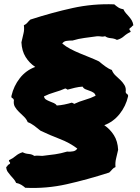

<svg xmlns="http://www.w3.org/2000/svg" viewBox="-20 -808 671 923"><path d="M535.2 -4.9Q525.4 -1 519 6.8Q512.7 14.6 504.9 21.5Q398.4 55.7 300.8 77.6Q203.1 99.6 101.6 94.7Q92.8 86.9 82.5 80.6Q72.3 74.2 57.6 71.3Q52.7 60.5 45.4 52.2Q38.1 43.9 30.8 35.6Q23.4 27.3 17.1 18.1Q10.7 8.8 9.8 -4.9Q16.6 -9.8 16.6 -12.2Q16.6 -14.6 27.3 -20.5Q29.3 -24.4 28.3 -26.4Q27.3 -28.3 25.9 -29.8Q24.4 -31.2 23.4 -32.7Q22.5 -34.2 23.4 -38.1Q41 -45.9 55.2 -58.1Q69.3 -70.3 88.9 -76.2Q100.6 -69.3 117.7 -67.9Q134.8 -66.4 144.5 -58.6Q157.2 -60.5 163.6 -59.6Q169.9 -58.6 183.6 -58.6Q218.8 -62.5 245.6 -66.4Q272.5 -70.3 301.8 -79.1Q318.4 -78.1 331.5 -80.6Q344.7 -83 351.6 -93.8Q314.5 -122.1 267.1 -140.1Q219.7 -158.2 174.8 -179.7Q161.1 -191.4 144.5 -203.6Q127.9 -215.8 113.3 -220.7Q107.4 -235.4 95.2 -247.1Q83 -258.8 71.3 -270Q59.6 -281.2 51.8 -294.4Q43.9 -307.6 46.9 -327.1Q44.9 -334 39.1 -336.4Q33.2 -338.9 35.2 -347.7Q45.9 -394.5 75.2 -432.1Q104.5 -469.7 149.4 -486.3Q121.1 -504.9 103 -534.2Q85 -563.5 83 -604.5Q87.9 -627 92.8 -646.5Q97.7 -666 94.7 -686.5Q105.5 -691.4 111.8 -699.2Q118.2 -707 126 -713.9Q231.4 -748 329.6 -769.5Q427.7 -791 529.3 -787.1Q538.1 -779.3 548.3 -772.5Q558.6 -765.6 573.2 -763.7Q578.1 -752.9 585.4 -744.6Q592.8 -736.3 600.1 -728Q607.4 -719.7 613.3 -710Q619.1 -700.2 621.1 -686.5Q617.2 -684.6 616.2 -683.1Q615.2 -681.6 613.8 -680.2Q612.3 -678.7 610.4 -676.8Q608.4 -674.8 603.5 -671.9Q601.6 -668 602.1 -666Q602.5 -664.1 604 -662.6Q605.5 -661.1 606.9 -659.7Q608.4 -658.2 607.4 -654.3Q589.8 -646.5 575.7 -633.8Q561.5 -621.1 542 -616.2Q530.3 -623 512.7 -624.5Q495.1 -626 485.4 -633.8Q473.6 -630.9 467.3 -632.3Q460.9 -633.8 447.3 -633.8Q412.1 -628.9 385.3 -625.5Q358.4 -622.1 329.1 -613.3Q312.5 -613.3 299.3 -611.3Q286.1 -609.4 279.3 -598.6Q296.9 -584 318.4 -572.8Q339.8 -561.5 363.3 -551.8Q386.7 -542 410.2 -532.7Q433.6 -523.4 456.1 -512.7Q469.7 -501 486.3 -488.8Q502.9 -476.6 517.6 -471.7Q523.4 -456.1 535.6 -444.8Q547.9 -433.6 559.6 -422.4Q571.3 -411.1 579.1 -397.5Q586.9 -383.8 584 -365.2Q585.9 -358.4 591.3 -355.5Q596.7 -352.5 595.7 -344.7Q585 -297.9 555.2 -260.3Q525.4 -222.7 481.4 -206.1Q509.8 -186.5 527.8 -157.7Q545.9 -128.9 547.9 -87.9Q543 -65.4 538.1 -45.9Q533.2 -26.4 535.2 -4.9ZM336.9 -308.6Q361.3 -320.3 388.7 -328.1Q416 -335.9 439.5 -347.7Q437.5 -357.4 429.2 -362.8Q420.9 -368.2 410.6 -371.6Q400.4 -375 391.1 -378.9Q381.8 -382.8 377 -391.6Q359.4 -390.6 340.3 -386.2Q321.3 -381.8 304.7 -377Q301.8 -378.9 299.8 -380.4Q297.9 -381.8 293.9 -382.8Q269.5 -372.1 242.2 -364.3Q214.8 -356.4 191.4 -344.7Q193.4 -334 201.7 -329.1Q210 -324.2 219.7 -320.3Q229.5 -316.4 238.8 -312.5Q248 -308.6 252.9 -300.8Q271.5 -301.8 290 -305.7Q308.6 -309.6 325.2 -314.5Q329.1 -313.5 331.1 -312Q333 -310.5 336.9 -308.6Z"/></svg>

Font: Permanent Marker
Style: Regular
Weight: 400
Designer: Font Diner, Inc
Foundry: Font Diner, Inc
Version: Version 1.001